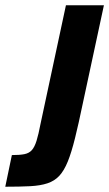

<svg xmlns="http://www.w3.org/2000/svg" viewBox="-68 -708 414 728"><path d="M-48 0 -23 -120Q7 -120 24.5 -123.5Q42 -127 52.5 -138.5Q63 -150 70.5 -174Q78 -198 86 -240L182 -688H326L246 -316Q230 -239 216.5 -184.5Q203 -130 189 -95.5Q175 -61 157 -41.5Q139 -22 112 -13Q85 -4 46 -2Q7 0 -48 0Z"/></svg>

Font: Saira Condensed ExtraBold
Style: Italic
Weight: 800
Width: 3
Italic angle: -12°
Designer: Hector Gatti with collaboration of the Omnibus-Type team
Foundry: Omnibus-Type
Version: Version 1.101